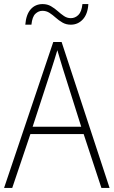

<svg xmlns="http://www.w3.org/2000/svg" viewBox="-20 -921 557 941"><path d="M477 0 390 -264H129L40 0H0L241 -715H282L517 0ZM288 -585Q282 -605 275 -628Q268 -651 261 -675Q254 -652 247 -629Q240 -606 233 -585L140 -300H378ZM104 -800Q108 -850 130.5 -875.5Q153 -901 189 -901Q212 -901 230 -890.5Q248 -880 263 -866.5Q278 -853 293.5 -842.5Q309 -832 327 -832Q348 -832 364 -847.5Q380 -863 384 -901H413Q410 -852 386 -826Q362 -800 327 -800Q304 -800 286 -810.5Q268 -821 253 -834.5Q238 -848 222.5 -858Q207 -868 188 -868Q169 -868 153.5 -853.5Q138 -839 134 -800Z"/></svg>

Font: Noto Sans Telugu SemiCondensed ExtraLight
Style: Regular
Weight: 200
Width: 4
Designer: Jelle Bosma - Monotype Design Team
Foundry: Monotype Imaging Inc.
Version: Version 2.005; ttfautohint (v1.8.4.7-5d5b)